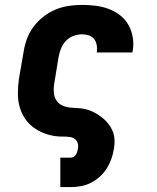

<svg xmlns="http://www.w3.org/2000/svg" viewBox="-20 -558 640 783"><path d="M226 205V85H269Q275 85 281 81Q287 77 290.5 71Q294 65 295.5 59Q297 53 298 46Q300 35 296.5 24.5Q293 14 284 8Q275 2 263.5 0.5Q252 -1 240 -1Q239 -1 237.5 -1Q236 -1 234 -1Q204 -1 176.5 -9Q149 -17 125.5 -32Q102 -47 85.5 -69.5Q69 -92 61 -119Q53 -146 53 -176Q53 -206 57 -235L76 -345Q80 -372 89.5 -398.5Q99 -425 116.5 -448.5Q134 -472 157 -490Q180 -508 206.5 -519Q233 -530 260.5 -534Q288 -538 315 -538Q343 -538 370.5 -534.5Q398 -531 423.5 -521.5Q449 -512 470 -495.5Q491 -479 504 -456Q517 -433 521.5 -405.5Q526 -378 521 -350Q521 -349 520.5 -347Q520 -345 520 -344H374Q374 -344 374 -344.5Q374 -345 375 -346Q377 -360 374.5 -374Q372 -388 364 -398.5Q356 -409 342.5 -413.5Q329 -418 315 -418Q297 -418 279.5 -411.5Q262 -405 249 -391.5Q236 -378 229 -360.5Q222 -343 219 -326L201 -216Q198 -198 199.5 -180Q201 -162 210.5 -148Q220 -134 236 -127Q252 -120 270 -119Q288 -118 306 -116.5Q324 -115 340.5 -109.5Q357 -104 371.5 -95.5Q386 -87 399 -76.5Q412 -66 422.5 -52.5Q433 -39 439.5 -23Q446 -7 447 11Q448 29 445 46Q442 67 435 87.5Q428 108 416.5 127Q405 146 388 161.5Q371 177 351.5 187Q332 197 311 201Q290 205 269 205Z"/></svg>

Font: Iosevka Curly Slab HvEx
Style: Italic
Weight: 900
Width: 7
Italic angle: -9°
Monospace: yes
Designer: Belleve Invis
Foundry: Belleve Invis
Version: Version 11.1.0; ttfautohint (v1.8.3)